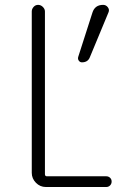

<svg xmlns="http://www.w3.org/2000/svg" viewBox="-20 -750 540 770"><path d="M393.6 -730.5Q405.3 -730.5 412.6 -720.7Q419.9 -710.9 415 -700.2L340.8 -521.5Q333 -500 308.6 -500Q300.8 -500 295.9 -506.8Q291 -513.7 293.9 -522.5L350.6 -699.2Q360.4 -730.5 393.6 -730.5ZM164.1 0Q140.6 0 124 -17.1Q107.4 -34.2 107.4 -56.6V-704.1Q107.4 -713.9 114.7 -722.2Q122.1 -730.5 132.8 -730.5Q143.6 -730.5 151.9 -722.2Q160.2 -713.9 160.2 -704.1V-51.8Q160.2 -43 168 -43H406.2Q415 -43 421.4 -37.1Q427.7 -31.2 427.7 -22Q427.7 -12.7 421.4 -6.3Q415 0 406.2 0Z"/></svg>

Font: Rounded-X Mgen+ 1mn light
Style: Regular
Weight: 200
Designer: [Source Han Sans]
Ryoko NISHIZUKA  (kana & ideographs); Paul D. Hunt (Latin, Greek & Cyrillic); Wenlong ZHANG  (bopomofo
Version: Version 1.059.20150602